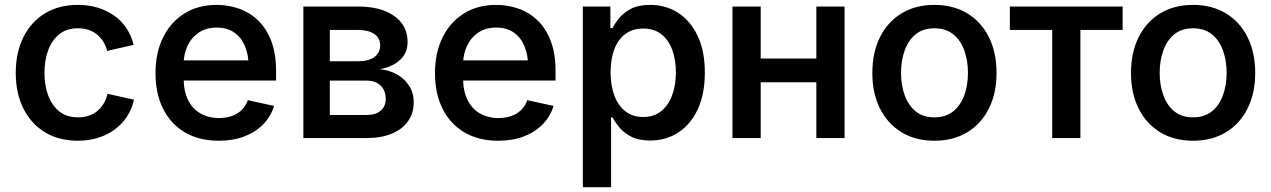

<svg xmlns="http://www.w3.org/2000/svg" viewBox="-20 -573 5276 797"><path d="M302.7 11.2Q224.6 11.2 166.7 -23.9Q108.9 -59.1 77.1 -122.6Q45.4 -186 45.4 -270Q45.4 -355 77.1 -418.7Q108.9 -482.4 166.7 -517.6Q224.6 -552.7 302.7 -552.7Q347.2 -552.7 385.3 -541.3Q423.3 -529.8 453.6 -508.5Q483.9 -487.3 504.6 -456.3Q525.4 -425.3 534.7 -386.7L424.8 -361.8Q419.4 -382.8 408.7 -400.1Q397.9 -417.5 382.6 -429.9Q367.2 -442.4 347.4 -449Q327.6 -455.6 303.7 -455.6Q256.8 -455.6 226.1 -430.9Q195.3 -406.2 179.9 -364.3Q164.6 -322.3 164.6 -270.5Q164.6 -219.2 179.9 -177.2Q195.3 -135.3 226.1 -110.6Q256.8 -85.9 303.7 -85.9Q328.1 -85.9 348.4 -92.8Q368.7 -99.6 384.3 -112.5Q399.9 -125.5 410.6 -143.6Q421.4 -161.6 426.3 -183.6L536.1 -159.2Q527.3 -119.1 506.3 -87.9Q485.4 -56.6 454.8 -34.4Q424.3 -12.2 385.7 -0.5Q347.2 11.2 302.7 11.2Z M888.2 11.2Q806.6 11.2 747.8 -23.4Q689 -58.1 657.2 -121.1Q625.5 -184.1 625.5 -269.5Q625.5 -353.5 656.7 -417.2Q688 -481 745.1 -516.8Q802.2 -552.7 879.4 -552.7Q927.7 -552.7 972.2 -537.1Q1016.6 -521.5 1051.3 -488.3Q1085.9 -455.1 1106 -402.8Q1126 -350.6 1126 -277.8V-238.8H685.1V-322.3H1066.9L1012.2 -295.9Q1012.2 -344.2 997.1 -380.9Q981.9 -417.5 952.6 -438Q923.3 -458.5 879.9 -458.5Q835.9 -458.5 805.2 -437.7Q774.4 -417 758.3 -382.3Q742.2 -347.7 742.2 -306.6V-249.5Q742.2 -195.3 760.5 -158.2Q778.8 -121.1 812.3 -102.1Q845.7 -83 889.6 -83Q918.5 -83 942.1 -91.3Q965.8 -99.6 982.9 -116.2Q1000 -132.8 1008.8 -157.2L1117.7 -133.3Q1104.5 -89.8 1073 -57.4Q1041.5 -24.9 994.6 -6.8Q947.8 11.2 888.2 11.2Z M1239.3 0V-545.9H1466.3Q1561 -545.9 1616.5 -506.6Q1671.9 -467.3 1671.9 -399.4Q1671.9 -353.5 1641.1 -324.7Q1610.4 -295.9 1556.6 -285.6Q1596.7 -281.7 1628.2 -263.9Q1659.7 -246.1 1678.5 -216.6Q1697.3 -187 1697.3 -147.5Q1697.3 -103.5 1674.1 -70.3Q1650.9 -37.1 1607.2 -18.6Q1563.5 0 1502 0ZM1349.1 -95.7H1502Q1539.1 -95.7 1560.1 -113.5Q1581.1 -131.3 1581.1 -161.6Q1581.1 -197.3 1560.1 -217.8Q1539.1 -238.3 1502 -238.3H1349.1ZM1349.1 -318.8H1468.3Q1510.7 -318.8 1534.4 -336.7Q1558.1 -354.5 1558.1 -385.3Q1558.1 -415 1533.7 -431.9Q1509.3 -448.7 1466.3 -448.7H1349.1Z M2048.3 11.2Q1966.8 11.2 1908 -23.4Q1849.1 -58.1 1817.4 -121.1Q1785.6 -184.1 1785.6 -269.5Q1785.6 -353.5 1816.9 -417.2Q1848.1 -481 1905.3 -516.8Q1962.4 -552.7 2039.6 -552.7Q2087.9 -552.7 2132.3 -537.1Q2176.8 -521.5 2211.4 -488.3Q2246.1 -455.1 2266.1 -402.8Q2286.1 -350.6 2286.1 -277.8V-238.8H1845.2V-322.3H2227.1L2172.4 -295.9Q2172.4 -344.2 2157.2 -380.9Q2142.1 -417.5 2112.8 -438Q2083.5 -458.5 2040 -458.5Q1996.1 -458.5 1965.3 -437.7Q1934.6 -417 1918.5 -382.3Q1902.3 -347.7 1902.3 -306.6V-249.5Q1902.3 -195.3 1920.7 -158.2Q1939 -121.1 1972.4 -102.1Q2005.9 -83 2049.8 -83Q2078.6 -83 2102.3 -91.3Q2126 -99.6 2143.1 -116.2Q2160.2 -132.8 2168.9 -157.2L2277.8 -133.3Q2264.6 -89.8 2233.2 -57.4Q2201.7 -24.9 2154.8 -6.8Q2107.9 11.2 2048.3 11.2Z M2399.4 204.1V-545.9H2513.7V-456.1H2522.5Q2531.7 -474.6 2549.6 -497.1Q2567.4 -519.5 2598.4 -536.1Q2629.4 -552.7 2679.2 -552.7Q2743.7 -552.7 2794.7 -520Q2845.7 -487.3 2875.7 -424.6Q2905.8 -361.8 2905.8 -272Q2905.8 -182.6 2876.5 -119.6Q2847.2 -56.6 2795.9 -23.2Q2744.6 10.3 2679.2 10.3Q2630.9 10.3 2599.6 -6.1Q2568.4 -22.5 2550.3 -44.9Q2532.2 -67.4 2522.5 -85.9H2516.6V204.1ZM2649.9 -87.4Q2694.8 -87.4 2724.9 -111.8Q2754.9 -136.2 2770.3 -178Q2785.6 -219.7 2785.6 -272.5Q2785.6 -324.7 2770.5 -366Q2755.4 -407.2 2725.1 -430.9Q2694.8 -454.6 2649.9 -454.6Q2606 -454.6 2575.7 -431.9Q2545.4 -409.2 2530 -368.4Q2514.6 -327.6 2514.6 -272.5Q2514.6 -217.8 2530.3 -176Q2545.9 -134.3 2576.2 -110.8Q2606.4 -87.4 2649.9 -87.4Z M3398.9 -330.1V-231.4H3106.4V-330.1ZM3137.7 -545.9V0H3020.5V-545.9ZM3485.8 -545.9V0H3368.7V-545.9Z M3858.9 11.2Q3780.3 11.2 3722.4 -23.9Q3664.6 -59.1 3632.8 -122.6Q3601.1 -186 3601.1 -270Q3601.1 -355 3632.8 -418.7Q3664.6 -482.4 3722.4 -517.6Q3780.3 -552.7 3858.9 -552.7Q3937 -552.7 3995.1 -517.6Q4053.2 -482.4 4085 -418.7Q4116.7 -355 4116.7 -270Q4116.7 -186 4085 -122.6Q4053.2 -59.1 3995.1 -23.9Q3937 11.2 3858.9 11.2ZM3858.9 -85.9Q3905.8 -85.9 3936.8 -110.8Q3967.8 -135.7 3982.9 -177.7Q3998 -219.7 3998 -270.5Q3998 -321.3 3982.9 -363.5Q3967.8 -405.8 3936.8 -430.7Q3905.8 -455.6 3858.9 -455.6Q3811.5 -455.6 3781 -430.7Q3750.5 -405.8 3735.4 -363.8Q3720.2 -321.8 3720.2 -270.5Q3720.2 -219.7 3735.4 -177.7Q3750.5 -135.7 3781 -110.8Q3811.5 -85.9 3858.9 -85.9Z M4347.7 0V-448.7H4171.9V-545.9H4640.1V-448.7H4464.8V0Z M4932.6 11.2Q4854 11.2 4796.1 -23.9Q4738.3 -59.1 4706.5 -122.6Q4674.8 -186 4674.8 -270Q4674.8 -355 4706.5 -418.7Q4738.3 -482.4 4796.1 -517.6Q4854 -552.7 4932.6 -552.7Q5010.7 -552.7 5068.8 -517.6Q5127 -482.4 5158.7 -418.7Q5190.4 -355 5190.4 -270Q5190.4 -186 5158.7 -122.6Q5127 -59.1 5068.8 -23.9Q5010.7 11.2 4932.6 11.2ZM4932.6 -85.9Q4979.5 -85.9 5010.5 -110.8Q5041.5 -135.7 5056.6 -177.7Q5071.8 -219.7 5071.8 -270.5Q5071.8 -321.3 5056.6 -363.5Q5041.5 -405.8 5010.5 -430.7Q4979.5 -455.6 4932.6 -455.6Q4885.3 -455.6 4854.7 -430.7Q4824.2 -405.8 4809.1 -363.8Q4793.9 -321.8 4793.9 -270.5Q4793.9 -219.7 4809.1 -177.7Q4824.2 -135.7 4854.7 -110.8Q4885.3 -85.9 4932.6 -85.9Z"/></svg>

Font: Inter Cardless
Style: Medium
Weight: 500
Designer: Rasmus Andersson
Foundry: rsms
Version: Version 4.001;git-9221beed3